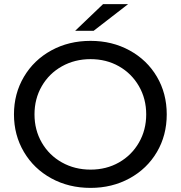

<svg xmlns="http://www.w3.org/2000/svg" viewBox="-20 -907 880 935"><path d="M48 -350Q48 -451 96.5 -533Q145 -615 230 -661.5Q315 -708 421 -708Q526 -708 611 -661.5Q696 -615 744 -533.5Q792 -452 792 -350Q792 -248 744 -166.5Q696 -85 611 -38.5Q526 8 421 8Q315 8 230 -38.5Q145 -85 96.5 -167Q48 -249 48 -350ZM692 -350Q692 -426 656.5 -487.5Q621 -549 559.5 -584Q498 -619 421 -619Q344 -619 281.5 -584Q219 -549 183.5 -487.5Q148 -426 148 -350Q148 -274 183.5 -212.5Q219 -151 281.5 -116Q344 -81 421 -81Q498 -81 559.5 -116Q621 -151 656.5 -212.5Q692 -274 692 -350ZM482 -887H604L436 -757H346Z"/></svg>

Font: Montserrat Alternates Medium
Style: Regular
Weight: 500
Designer: Julieta Ulanovsky
Foundry: Julieta Ulanovsky
Version: Version 7.200